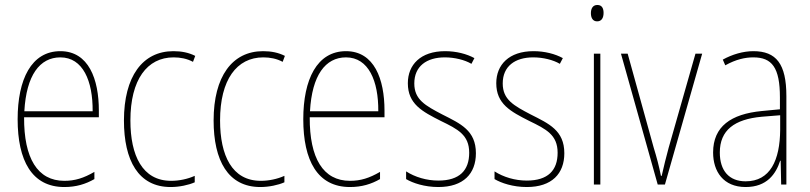

<svg xmlns="http://www.w3.org/2000/svg" viewBox="-20 -743 3260 773"><path d="M223 -537C106 -537 51 -423 51 -263C51 -97 108 10 239 10C287 10 325 -2 360 -22V-51C317 -26 282 -15 239 -15C131 -15 76 -106 77 -271H378V-298C378 -424 337 -537 223 -537ZM223 -512C314 -512 354 -417 353 -295H78C86 -440 140 -512 223 -512Z M667 10C702 10 739 2 764 -9V-35C735 -22 701 -15 669 -15C553 -15 505 -117 505 -258C505 -422 572 -512 679 -512C706 -512 733 -507 757 -494L766 -518C740 -531 712 -537 678 -537C554 -537 479 -435 479 -258C479 -97 537 10 667 10Z M1028 10C1063 10 1100 2 1125 -9V-35C1096 -22 1062 -15 1030 -15C914 -15 866 -117 866 -258C866 -422 933 -512 1040 -512C1067 -512 1094 -507 1118 -494L1127 -518C1101 -531 1073 -537 1039 -537C915 -537 840 -435 840 -258C840 -97 898 10 1028 10Z M1373 -537C1256 -537 1201 -423 1201 -263C1201 -97 1258 10 1389 10C1437 10 1475 -2 1510 -22V-51C1467 -26 1432 -15 1389 -15C1281 -15 1226 -106 1227 -271H1528V-298C1528 -424 1487 -537 1373 -537ZM1373 -512C1464 -512 1504 -417 1503 -295H1228C1236 -440 1290 -512 1373 -512Z M1896 -126C1896 -218 1834 -245 1761 -282C1692 -318 1648 -342 1648 -407C1648 -476 1697 -512 1771 -512C1810 -512 1851 -502 1878 -486L1890 -509C1859 -526 1817 -537 1772 -537C1673 -537 1622 -482 1622 -408C1622 -324 1680 -294 1755 -256C1823 -223 1869 -200 1869 -128C1869 -57 1830 -16 1745 -16C1697 -16 1651 -30 1615 -53V-22C1642 -6 1689 10 1745 10C1846 10 1896 -44 1896 -126Z M2252 -126C2252 -218 2190 -245 2117 -282C2048 -318 2004 -342 2004 -407C2004 -476 2053 -512 2127 -512C2166 -512 2207 -502 2234 -486L2246 -509C2215 -526 2173 -537 2128 -537C2029 -537 1978 -482 1978 -408C1978 -324 2036 -294 2111 -256C2179 -223 2225 -200 2225 -128C2225 -57 2186 -16 2101 -16C2053 -16 2007 -30 1971 -53V-22C1998 -6 2045 10 2101 10C2202 10 2252 -44 2252 -126Z M2385 -723C2365 -723 2359 -706 2359 -690C2359 -672 2366 -657 2384 -657C2402 -657 2410 -671 2410 -691C2410 -707 2405 -723 2385 -723ZM2397 -527H2371V0H2397Z M2628 0H2657L2807 -527H2780L2672 -148C2661 -108 2653 -74 2644 -35H2641C2633 -75 2624 -109 2612 -148L2507 -527H2480Z M3013 -537C2972 -537 2928 -524 2890 -503L2900 -480C2943 -504 2980 -512 3013 -512C3088 -512 3120 -471 3120 -351V-303L3047 -296C2923 -284 2851 -234 2851 -129C2851 -53 2892 10 2982 10C3068 10 3104 -43 3121 -96H3123L3125 0H3146V-356C3146 -486 3105 -537 3013 -537ZM3047 -273 3121 -279V-220C3120 -98 3081 -13 2982 -13C2916 -13 2878 -55 2878 -129C2878 -219 2937 -263 3047 -273Z"/></svg>

Font: Noto Sans Arabic UI Cn Th
Style: Regular
Weight: 100
Width: 3
Designer: Monotype Design Team, Nadine Chahine and Nizar Qandah
Foundry: Monotype Imaging Inc.
Version: Version 2.010